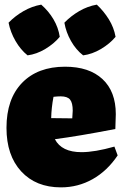

<svg xmlns="http://www.w3.org/2000/svg" viewBox="-20 -795 538 829"><path d="M243 14Q135 14 71.5 -55Q8 -124 8 -243Q8 -368 75.5 -437.5Q143 -507 261 -507Q365 -507 422.5 -453.5Q480 -400 480 -302L478 -238Q395 -222 332.5 -211.5Q270 -201 217 -194Q246 -138 332 -138Q389 -138 474 -162L488 -124Q443 -57 380 -21.5Q317 14 243 14ZM211 -377Q202 -330 201 -285L292 -284L294 -317Q294 -351 282.5 -365Q271 -379 242 -379Q235 -379 227.5 -378.5Q220 -378 211 -377ZM158 -775Q190 -747 211 -711.5Q232 -676 238 -636Q213 -606 175.5 -583.5Q138 -561 99 -556Q69 -580 47 -618Q25 -656 17 -697Q45 -726 81.5 -747Q118 -768 158 -775ZM398 -775Q428 -747 450 -711.5Q472 -676 479 -636Q454 -606 416 -583.5Q378 -561 339 -556Q308 -580 286.5 -618Q265 -656 258 -697Q286 -726 322 -747Q358 -768 398 -775Z"/></svg>

Font: Piazzolla Black
Style: Regular
Weight: 900
Designer: Juan Pablo del Peral
Foundry: Huerta Tipografica
Version: Version 1.330